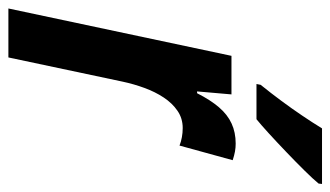

<svg xmlns="http://www.w3.org/2000/svg" viewBox="-196 -618 806 469"><g transform="rotate(90 207.5 -383.0)"><path d="M-6.8 0 108.9 -544.9H203.1L195.8 -460.9H200.2Q216.8 -493.7 234.6 -514.4Q252.4 -535.2 274.2 -545.2Q295.9 -555.2 323.2 -555.2Q333 -555.2 342.5 -553.5Q352.1 -551.8 363.8 -547.9L328.1 -418Q318.4 -421.9 307.6 -423.8Q296.9 -425.8 285.2 -425.8Q261.7 -425.8 243.2 -413.1Q224.6 -400.4 210.7 -379.4Q196.8 -358.4 187.3 -332.3Q177.7 -306.2 171.9 -278.8L112.8 0ZM177.7 -606 179.7 -616.2Q200.2 -641.6 219 -667Q237.8 -692.4 254.6 -717.3Q271.5 -742.2 286.1 -766.1H421.9L420.9 -757.8Q410.2 -744.6 389.2 -723.4Q368.2 -702.1 344 -679Q319.8 -655.8 298.1 -636Q276.4 -616.2 263.7 -606Z"/></g></svg>

Font: Open Sans Condensed
Style: Italic
Weight: 400
Width: 3
Italic angle: -12°
Designer: Monotype Design Team
Foundry: Monotype Imaging Inc.
Version: Version 3.000